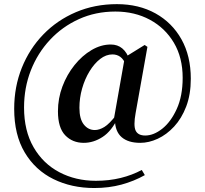

<svg xmlns="http://www.w3.org/2000/svg" viewBox="-20 -755 1010 946"><path d="M392.6 -51.2Q337.1 -51.2 301.3 -88.4Q265.5 -125.7 265.5 -206.7Q265.5 -270.2 287.5 -328.8Q309.6 -387.5 347.1 -434.2Q384.6 -480.9 431 -508.3Q477.5 -535.7 525.7 -535.7Q559.4 -535.7 582.5 -516.4Q605.7 -497.1 618.9 -458.5L601.1 -433.7Q589.5 -462.8 572.8 -474.8Q556.2 -486.9 534.1 -486.9Q502.4 -486.9 473.6 -464.5Q444.7 -442.1 421.4 -404.1Q398.1 -366.1 384.7 -319.3Q371.3 -272.6 371.3 -223.9Q371.3 -168.7 393 -141.5Q414.6 -114.3 447.2 -114.3Q469.4 -114.3 494.2 -129.4Q519 -144.5 553.4 -189.3L563.9 -176.5H561.9Q530.7 -109.8 485.9 -80.5Q441.1 -51.2 392.6 -51.2ZM670.9 -51.2Q611.7 -51.2 579.4 -79.1Q547.1 -107.1 546.2 -164.3L541.3 -169.5L594.9 -472.8L692.8 -533.4L706.4 -524.1L648.3 -198.5Q636.8 -135.5 648.4 -111.4Q660 -87.3 695.6 -87.3Q736.9 -87.3 779.3 -120.7Q821.7 -154.2 850.8 -218Q880 -281.8 880 -371.8Q880 -471.3 836.7 -544.4Q793.4 -617.4 718.5 -657.7Q643.6 -698.1 548.3 -698.1Q451 -698.1 368.8 -660.8Q286.7 -623.6 226 -558.4Q165.2 -493.1 131.8 -407.8Q98.5 -322.5 98.5 -225.3Q98.5 -110.6 145.4 -29.6Q192.2 51.4 272.6 93.6Q352.9 135.8 452.3 135.8Q517.6 135.8 574.5 121.8Q631.4 107.8 678.5 82.4L693.6 107.8Q640.8 137.6 578.7 154.5Q516.5 171.4 444.5 171.4Q332.8 171.4 243.3 127.4Q153.8 83.4 101.9 -3.7Q49.9 -90.7 49.9 -219Q49.9 -327.1 87.5 -420.9Q125.1 -514.7 193.3 -585.2Q261.5 -655.6 354.1 -695.1Q446.7 -734.6 556 -734.6Q664.1 -734.6 746.1 -689Q828 -643.4 874.1 -561.2Q920.1 -478.9 920.1 -367.3Q920.1 -289.4 897.5 -230.3Q874.9 -171.3 837.9 -131.4Q801 -91.6 757.3 -71.4Q713.6 -51.2 670.9 -51.2Z"/></svg>

Font: Noto Serif HK
Style: Regular
Weight: 200
Designer: Ryoko NISHIZUKA 西塚涼子 (kana & ideographs); Frank Grießhammer (Latin, Greek & Cyrillic); Wenlong ZHANG 张文龙 (bopomofo); San
Foundry: Adobe
Version: Version 2.001;hotconv 1.1.0;makeotfexe 2.6.0